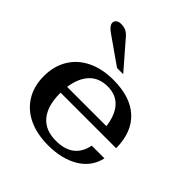

<svg xmlns="http://www.w3.org/2000/svg" viewBox="-200 -898 1058 1058"><g transform="rotate(45 329.0 -369.0)"><path d="M506 -159H605Q587 -78 514.5 -34Q442 10 334 10Q247 10 182.5 -20.5Q118 -51 83 -108.5Q48 -166 48 -243Q48 -321 83 -379Q118 -437 182.5 -468.5Q247 -500 334 -500Q467 -500 538.5 -434Q610 -368 611 -244H178V-238Q178 -143 220.5 -90.5Q263 -38 347 -38Q482 -38 506 -159ZM181 -292H487Q477 -370 439.5 -411Q402 -452 338 -452Q271 -452 231.5 -410.5Q192 -369 181 -292ZM148 -668Q107 -695 107 -718Q107 -732 118 -740Q129 -748 147 -748Q167 -748 183 -741Q199 -734 213 -718L350 -560H302Z"/></g></svg>

Font: Fahkwang SemiBold
Style: Regular
Weight: 600
Designer: Suppakit Chalermlarp | Katatrad Co.,Ltd.
Foundry: Cadson Demak Co.,Ltd.
Version: Version 1.000; ttfautohint (v1.6)